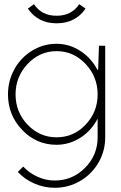

<svg xmlns="http://www.w3.org/2000/svg" viewBox="-20 -682 575 916"><path d="M357.9 -662.1 388.2 -641.1Q339.8 -570.8 250 -570.8Q161.1 -570.8 112.8 -641.1L142.1 -662.1Q178.2 -606.9 250 -606.9Q321.8 -606.9 357.9 -662.1ZM54.2 -231.9Q54.2 -147.5 111.6 -87.2Q168.9 -26.9 250 -26.9Q331.1 -26.9 388.4 -87.2Q445.8 -147.5 445.8 -231.9Q445.8 -315.9 388.2 -377Q330.6 -438 250 -438Q169.4 -438 111.8 -377Q54.2 -315.9 54.2 -231.9ZM250 -473.1Q312 -472.7 363.8 -438.7Q415.5 -404.8 444.8 -349.1H448.2L452.1 -463.9H481.9V-26.9Q481.9 38.6 449.7 94Q417.5 149.4 362.1 181.6Q306.6 213.9 241.2 213.9Q190.4 213.9 144.3 193.8Q98.1 173.8 64.9 138.2L90.8 112.8Q120.1 143.6 159.2 161.4Q198.2 179.2 241.2 179.2Q325.7 179.2 385.7 118.7Q445.8 58.1 445.8 -26.9V-116.2Q417 -59.6 364.5 -25.6Q312 8.3 250 8.8Q153.8 8.8 85.9 -62Q18.1 -132.8 18.1 -231.9Q18.1 -296.4 48.8 -352.1Q79.6 -407.7 133.3 -440.4Q187 -473.1 250 -473.1Z"/></svg>

Font: RawengulkSans
Style: Regular
Weight: 500
Designer: gluk (gluksza@wp.pl)
Foundry: gluk (gluksza@wp.pl)
Version: Version 0.94